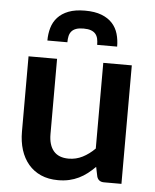

<svg xmlns="http://www.w3.org/2000/svg" viewBox="-53 -775 670 828"><g transform="rotate(5 282.0 -361.0)"><path d="M56 0ZM179.5 -513V-187Q179.5 -140 201.2 -114.2Q223 -88.5 266.5 -88.5Q298.5 -88.5 326.5 -102.8Q354.5 -117 379.5 -142V-513H503V0H427.5Q403 0 396.5 -22.5L388 -63.5Q372 -47.5 355 -34.2Q338 -21 318.5 -11.5Q299 -2 277 3Q255 8 229 8Q187 8 154.8 -6.2Q122.5 -20.5 100.5 -46.5Q78.5 -72.5 67.2 -108.2Q56 -144 56 -187V-513ZM282 -730.5Q324.5 -730.5 353.5 -719.2Q382.5 -708 400.2 -688.5Q418 -669 425.5 -643Q433 -617 433 -588H346.5Q346.5 -603 343.8 -615Q341 -627 333.8 -635.5Q326.5 -644 314 -648.5Q301.5 -653 282 -653Q262.5 -653 250 -648.5Q237.5 -644 230.2 -635.5Q223 -627 220.2 -615Q217.5 -603 217.5 -588H131Q131 -617 138.5 -643Q146 -669 163.8 -688.5Q181.5 -708 210.2 -719.2Q239 -730.5 282 -730.5Z"/></g></svg>

Font: Lato
Style: Bold
Weight: 700
Designer: Lukasz Dziedzic
Foundry: tyPoland Lukasz Dziedzic
Version: Version 2.007; 2014-02-27